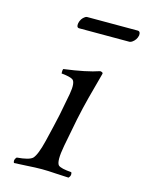

<svg xmlns="http://www.w3.org/2000/svg" viewBox="-98 -672 564 738"><g transform="rotate(15 184.0 -302.5)"><path d="M338.9 -560.1H137.2Q126.5 -561 129.4 -578.1Q133.3 -597.2 148.9 -607.4Q153.3 -609.9 156.2 -609.9H358.4Q369.6 -608.9 367.7 -592.8Q363.8 -574.2 347.7 -563.5Q342.3 -560.5 338.9 -560.1ZM199.2 -108.9Q187 -43.5 199.7 -30.3Q210.4 -21 252 -18.1Q257.8 -6.3 247.1 4.9Q227.5 4.4 197.8 2.4Q163.1 0 140.1 0Q116.7 0 79.1 2.4Q47.9 4.4 29.8 4.9Q23.9 -6.8 34.7 -18.1Q83.5 -22 96.7 -34.7Q111.8 -50.8 126 -108.9Q142.1 -175.3 151.9 -220.7Q157.7 -248.5 168.5 -307.1Q176.8 -354.5 163.1 -364.3Q152.3 -371.6 117.7 -375Q116.7 -387.2 119.6 -393.1Q209.5 -404.8 258.8 -421.9Q270 -420.9 270 -415Q269.5 -413.6 242.2 -311.5Q231.4 -270.5 220.7 -219.7Q215.3 -193.4 199.2 -108.9Z"/></g></svg>

Font: Linux Libertine Display Slanted O
Style: Slanted
Weight: 400
Designer: Philipp H. Poll
Foundry: Philipp H. Poll
Version: Version 5.0.9